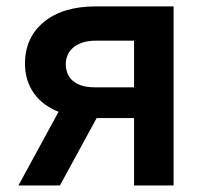

<svg xmlns="http://www.w3.org/2000/svg" viewBox="-20 -565 612 585"><path d="M508.9 0H388.5V-205.3H274.5L162.6 0H36.2L158.4 -224.4Q135.7 -233.3 116.8 -247Q98 -260.7 84.5 -279.1Q71 -297.6 63.6 -320.7Q56.1 -343.8 56.1 -372.2Q56.8 -451.7 114.3 -498.6Q171.9 -545.5 272 -545.5H508.9ZM388.5 -299V-441.1H272Q248.9 -441.1 231.7 -435.4Q214.5 -429.7 203.1 -420.1Q191.8 -410.5 186.1 -397.4Q180.4 -384.2 180.4 -369.3Q180.4 -354.8 185.4 -342Q190.3 -329.2 201 -319.6Q211.6 -310 228.2 -304.5Q244.7 -299 267.8 -299Z"/></svg>

Font: Linik Sans SemiBold
Style: Regular
Weight: 600
Designer: Fonts by Rasmus Andersson / Changes by Cristiano Sobral with parts from Marc Monis
Foundry: rsms
Version: Version 3.020; ttfautohint (v1.6)